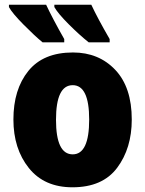

<svg xmlns="http://www.w3.org/2000/svg" viewBox="-20 -786 618 816"><path d="M18 -766V-756Q32 -730 80 -681.5Q128 -633 161 -606H253V-620Q229 -662 208.5 -701Q188 -740 176 -766ZM211 -766V-756Q226 -729 272 -683Q318 -637 357 -606H446V-620Q395 -708 368 -766ZM290 -563Q164 -563 100.5 -484.5Q37 -406 37 -278Q37 -154 102.5 -72Q168 10 288 10Q416 10 478 -73Q540 -156 540 -278Q540 -415 470 -489Q400 -563 290 -563ZM289 -424Q359 -424 359 -278Q359 -130 289 -130Q218 -130 218 -277Q218 -424 289 -424Z"/></svg>

Font: Noto Sans UI SemiCondensed Black
Style: Regular
Weight: 900
Width: 4
Designer: Monotype Design Team
Foundry: Monotype Imaging Inc.
Version: 1.001